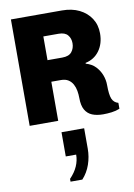

<svg xmlns="http://www.w3.org/2000/svg" viewBox="-112 -755 851 1219"><g transform="rotate(-10 313.5 -146.0)"><path d="M520 9Q479 9 449.5 -3Q420 -15 404 -43Q388 -71 388 -120Q388 -142 384 -165.5Q380 -189 369.5 -208.5Q359 -228 340.5 -240Q322 -252 293 -252H231V0H47V-686H376Q440 -686 487.5 -662.5Q535 -639 562 -597.5Q589 -556 589 -501Q589 -435 556 -389.5Q523 -344 466 -332V-327Q505 -316 528.5 -291Q552 -266 564 -234.5Q576 -203 576 -170Q576 -108 587 -81Q598 -54 627 -46V-8Q603 2 574.5 5.5Q546 9 520 9ZM231 -391H326Q369 -391 387.5 -414Q406 -437 406 -470Q406 -501 388 -522.5Q370 -544 329 -544H231ZM241 394V376Q274 342 290 305.5Q306 269 306 231H239V75H385V207Q385 259 368 308Q351 357 317 394Z"/></g></svg>

Font: Chivo Mono ExtraBold
Style: Regular
Weight: 800
Monospace: yes
Designer: Hector Gatti
Foundry: Omnibus-Type
Version: Version 1.008